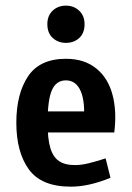

<svg xmlns="http://www.w3.org/2000/svg" viewBox="-20 -663 478 695"><path d="M218.8 -450.2Q285.2 -450.2 328.1 -415.5Q371.1 -380.9 387.2 -320.3Q403.3 -259.8 393.6 -183.6H99.6V-259.8H322.3L283.2 -218.8Q289.1 -294.9 272 -333.5Q254.9 -372.1 218.8 -372.1Q183.6 -372.1 168 -336.9Q152.3 -301.8 152.3 -218.8Q152.3 -161.1 162.1 -127.9Q171.9 -94.7 193.4 -80.1Q214.8 -65.4 252 -65.4Q274.4 -65.4 302.2 -72.3Q330.1 -79.1 362.3 -89.8L379.9 -19.5Q301.8 12.7 236.3 12.7Q129.9 12.7 84.5 -49.8Q39.1 -112.3 39.1 -218.8Q39.1 -323.2 81.5 -386.7Q124 -450.2 218.8 -450.2ZM218.6 -642.6Q247.1 -642.6 266.6 -624.3Q286.1 -606 286.1 -575.2Q286.1 -543.2 266.8 -525.5Q247.4 -507.8 218.9 -507.8Q190.4 -507.8 170.9 -525.6Q151.4 -543.4 151.4 -575.5Q151.4 -606.4 170.7 -624.5Q190.1 -642.6 218.6 -642.6Z"/></svg>

Font: Sudo Var
Style: Regular
Weight: 400
Monospace: yes
Designer: Jens Kutilek
Foundry: Jens Kutilek
Version: Version 0.065;FEAKit 1.0